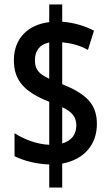

<svg xmlns="http://www.w3.org/2000/svg" viewBox="-20 -780 494 858"><path d="M200 -45V58H258V-49C357 -67 413 -135 413 -226C413 -317 363 -361 258 -404V-591C299 -587 337 -577 373 -557L400 -643C356 -666 307 -679 258 -683V-760H200V-681C106 -670 42 -609 42 -511C42 -419 90 -369 200 -325V-133C145 -135 86 -158 45 -185V-82C87 -61 143 -47 200 -45ZM200 -590V-428C153 -450 136 -470 136 -511C136 -552 157 -582 200 -590ZM258 -139V-301C301 -281 321 -258 321 -219C321 -181 301 -151 258 -139Z"/></svg>

Font: Noto Sans Devanagari ExtraCondensed SemiBold
Style: Regular
Weight: 600
Width: 2
Designer: Jelle Bosma - Monotype Design Team
Foundry: Monotype Imaging Inc.
Version: Version 2.004